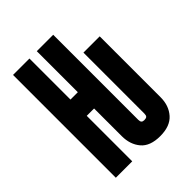

<svg xmlns="http://www.w3.org/2000/svg" viewBox="-207 -824 943 943"><g transform="rotate(-45 265.0 -352.0)"><path d="M349 10Q279 10 247 -28Q215 -66 215 -124V-316H164V0H50V-714H164V-429H215V-714H329V-123Q329 -111 334 -106Q339 -101 349 -101Q362 -101 367 -106Q372 -111 372 -123V-547H485V-124Q485 -66 451.5 -28Q418 10 349 10Z"/></g></svg>

Font: Noto Sans Mono Condensed
Style: Bold
Weight: 700
Width: 3
Designer: Monotype Design Team
Foundry: Monotype Imaging Inc.
Version: Version 2.014